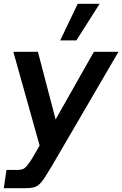

<svg xmlns="http://www.w3.org/2000/svg" viewBox="-22 -768 642 1008"><path d="M-2 220 12 124H72Q86 124 97 120Q108 116 119 103Q130 90 146 65L186 -4L48 -496H177L270 -141L471 -496H600L250 104Q228 141 213 164Q198 187 184 199.5Q170 212 153.5 216Q137 220 112 220ZM294 -556 386 -748H501L379 -556Z"/></svg>

Font: Host Grotesk Light SemiBold
Style: Italic
Weight: 600
Italic angle: -8°
Version: Version 1.003